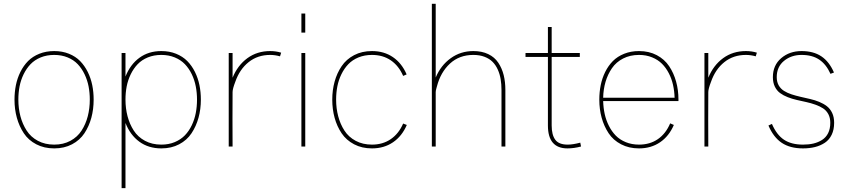

<svg xmlns="http://www.w3.org/2000/svg" viewBox="-20 -760 4397 996"><path d="M465.8 -243.2Q465.8 -193.4 453.9 -149.2Q441.9 -105 418 -68.8Q394 -32.7 353.8 -11.5Q313.5 9.8 261.2 9.8Q209 9.8 168.2 -11.5Q127.4 -32.7 103.5 -68.8Q79.6 -105 67.4 -149.2Q55.2 -193.4 55.2 -243.2Q55.2 -282.2 62.5 -318.4Q69.8 -354.5 85.9 -387Q102.1 -419.4 125.7 -443.4Q149.4 -467.3 184.3 -481.2Q219.2 -495.1 261.2 -495.1Q303.2 -495.1 337.6 -481.2Q372.1 -467.3 395.5 -443.4Q418.9 -419.4 435.1 -387Q451.2 -354.5 458.5 -318.4Q465.8 -282.2 465.8 -243.2ZM445.8 -243.2Q445.8 -278.8 439.5 -311.8Q433.1 -344.7 418.7 -374.8Q404.3 -404.8 383.3 -427Q362.3 -449.2 330.8 -462.2Q299.3 -475.1 261.2 -475.1Q222.7 -475.1 191.2 -462.2Q159.7 -449.2 138.4 -427Q117.2 -404.8 102.5 -374.8Q87.9 -344.7 81.5 -311.8Q75.2 -278.8 75.2 -243.2Q75.2 -197.8 85.9 -157Q96.7 -116.2 118.2 -82.8Q139.6 -49.3 176.5 -29.5Q213.4 -9.8 261.2 -9.8Q308.6 -9.8 345.2 -29.5Q381.8 -49.3 403.3 -82.8Q424.8 -116.2 435.3 -157Q445.8 -197.8 445.8 -243.2Z M630.9 -484.9V-362.8Q655.8 -425.8 703.4 -460.4Q751 -495.1 816.9 -495.1Q858.9 -495.1 893.3 -481.2Q927.7 -467.3 951.4 -443.4Q975.1 -419.4 991.2 -387Q1007.3 -354.5 1014.6 -318.4Q1022 -282.2 1022 -243.2Q1022 -193.4 1009.8 -149.2Q997.6 -105 973.6 -68.8Q949.7 -32.7 909.4 -11.5Q869.1 9.8 816.9 9.8Q750.5 9.8 702.9 -24.9Q655.3 -59.6 630.9 -122.1V215.8H610.8V-243.2V-484.9ZM1002 -243.2Q1002 -278.8 995.6 -311.8Q989.3 -344.7 974.9 -374.8Q960.4 -404.8 939.2 -427Q918 -449.2 886.5 -462.2Q855 -475.1 816.9 -475.1Q778.3 -475.1 746.8 -462.2Q715.3 -449.2 694.1 -427Q672.9 -404.8 658.2 -374.8Q643.6 -344.7 637.2 -311.8Q630.9 -278.8 630.9 -243.2Q630.9 -197.8 641.6 -157Q652.3 -116.2 673.8 -82.8Q695.3 -49.3 732.2 -29.5Q769 -9.8 816.9 -9.8Q855.5 -9.8 886.7 -22.9Q918 -36.1 939.2 -58.1Q960.4 -80.1 974.9 -110.4Q989.3 -140.6 995.6 -173.8Q1002 -207 1002 -243.2Z M1186.5 -484.9V-356.9Q1212.9 -421.4 1263.4 -458.3Q1314 -495.1 1381.8 -495.1Q1411.6 -495.1 1438.5 -486.8L1432.6 -467.8Q1406.7 -475.1 1381.8 -475.1Q1316.4 -475.1 1269.8 -437.7Q1223.1 -400.4 1200.7 -335.9Q1186.5 -299.3 1186.5 -282.2Q1186 -282.2 1186 -141.1L1186.5 0H1166.5V-484.9Z M1563.5 -689.9V-590.8H1543.5V-689.9ZM1563.5 -484.9V0H1543.5V-484.9Z M2071.3 -119.1 2090.3 -111.8Q2065.4 -53.7 2018.8 -22Q1972.2 9.8 1909.7 9.8Q1857.4 9.8 1816.9 -11.5Q1776.4 -32.7 1752.2 -68.6Q1728 -104.5 1715.8 -148.9Q1703.6 -193.4 1703.6 -243.2Q1703.6 -292.5 1715.8 -336.7Q1728 -380.9 1752.2 -416.7Q1776.4 -452.6 1816.9 -473.9Q1857.4 -495.1 1909.7 -495.1Q1972.2 -495.1 2018.3 -463.6Q2064.5 -432.1 2089.4 -374L2071.3 -366.2Q2048.8 -418.5 2007.6 -446.8Q1966.3 -475.1 1909.7 -475.1Q1871.1 -475.1 1839.6 -462.2Q1808.1 -449.2 1786.9 -427Q1765.6 -404.8 1751 -374.8Q1736.3 -344.7 1730 -311.8Q1723.6 -278.8 1723.6 -243.2Q1723.6 -197.8 1734.4 -157Q1745.1 -116.2 1766.6 -82.8Q1788.1 -49.3 1825 -29.5Q1861.8 -9.8 1909.7 -9.8Q1965.8 -9.8 2007.3 -38.3Q2048.8 -66.9 2071.3 -119.1Z M2601.6 -293V0H2581.5V-293Q2581.5 -323.2 2577.1 -349.4Q2572.8 -375.5 2562.3 -398.9Q2551.8 -422.4 2535.4 -439Q2519 -455.6 2493.7 -465.3Q2468.3 -475.1 2435.5 -475.1Q2362.8 -475.1 2314.2 -430.2Q2265.6 -385.3 2246.6 -312Q2246.1 -309.6 2244.1 -303Q2242.2 -296.4 2241.2 -291.3Q2240.2 -286.1 2240.2 -282.2V0H2220.2V-740.2H2240.2V-357.9Q2266.6 -420.9 2318.1 -458Q2369.6 -495.1 2435.5 -495.1Q2480 -495.1 2512.9 -479.2Q2545.9 -463.4 2564.9 -434.6Q2584 -405.8 2592.8 -370.6Q2601.6 -335.4 2601.6 -293Z M2990.2 -20 2994.1 0Q2957.5 9.8 2923.8 9.8Q2822.3 9.8 2822.3 -108.9V-464.8H2706.1V-484.9H2822.3V-620.1H2841.8V-484.9H2987.8V-464.8H2841.8V-108.9Q2841.8 -60.5 2860.4 -35.2Q2878.9 -9.8 2924.8 -9.8Q2951.7 -9.8 2990.2 -20Z M3499.5 -243.2V-235.8H3108.9Q3109.9 -200.7 3116.9 -168.5Q3124 -136.2 3138.7 -107.2Q3153.3 -78.1 3174.3 -56.6Q3195.3 -35.2 3226.3 -22.5Q3257.3 -9.8 3294.9 -9.8Q3351.6 -9.8 3392.8 -38.3Q3434.1 -66.9 3456.5 -120.1L3475.6 -111.8Q3450.7 -53.7 3404.1 -22Q3357.4 9.8 3294.9 9.8Q3242.7 9.8 3201.9 -11.5Q3161.1 -32.7 3137.2 -68.8Q3113.3 -105 3101.1 -149.2Q3088.9 -193.4 3088.9 -243.2Q3088.9 -282.2 3096.2 -318.4Q3103.5 -354.5 3119.6 -387Q3135.7 -419.4 3159.4 -443.4Q3183.1 -467.3 3218 -481.2Q3252.9 -495.1 3294.9 -495.1Q3346.7 -495.1 3387 -473.9Q3427.2 -452.6 3451.2 -416.7Q3475.1 -380.9 3487.3 -336.7Q3499.5 -292.5 3499.5 -243.2ZM3108.9 -252.9H3479.5Q3478.5 -287.6 3471.4 -319.3Q3464.4 -351.1 3449.7 -379.6Q3435.1 -408.2 3414.1 -429.2Q3393.1 -450.2 3362.5 -462.6Q3332 -475.1 3294.9 -475.1Q3248.5 -475.1 3212.4 -456.5Q3176.3 -438 3154.5 -406.2Q3132.8 -374.5 3121.3 -335.7Q3109.9 -296.9 3108.9 -252.9Z M3654.3 -484.9V-356.9Q3680.7 -421.4 3731.2 -458.3Q3781.7 -495.1 3849.6 -495.1Q3879.4 -495.1 3906.2 -486.8L3900.4 -467.8Q3874.5 -475.1 3849.6 -475.1Q3784.2 -475.1 3737.5 -437.7Q3690.9 -400.4 3668.5 -335.9Q3654.3 -299.3 3654.3 -282.2Q3653.8 -282.2 3653.8 -141.1L3654.3 0H3634.3V-484.9Z M4306.2 -383.8 4288.1 -377Q4265.6 -426.8 4229.5 -450.9Q4193.4 -475.1 4138.2 -475.1Q4084.5 -475.1 4046.9 -444.1Q4009.3 -413.1 4009.3 -359.9Q4009.3 -335 4019.5 -317.1Q4029.8 -299.3 4046.9 -288.6Q4064 -277.8 4086.4 -270.5Q4108.9 -263.2 4133.5 -257.6Q4158.2 -252 4182.9 -246.3Q4207.5 -240.7 4230 -231.4Q4252.4 -222.2 4269.5 -209Q4286.6 -195.8 4296.9 -174.1Q4307.1 -152.3 4307.1 -123Q4307.1 -87.4 4294.4 -61Q4281.7 -34.7 4259 -19.5Q4236.3 -4.4 4208 2.7Q4179.7 9.8 4145.5 9.8Q4078.6 9.8 4035.4 -19Q3992.2 -47.9 3966.3 -108.9L3984.4 -117.2Q4008.8 -60.5 4046.9 -35.2Q4085 -9.8 4145.5 -9.8Q4175.8 -9.8 4200.2 -15.6Q4224.6 -21.5 4244.6 -34.2Q4264.6 -46.9 4275.9 -69.3Q4287.1 -91.8 4287.1 -123Q4287.1 -148.9 4276.9 -168Q4266.6 -187 4249.5 -198Q4232.4 -209 4210 -217Q4187.5 -225.1 4162.8 -230.5Q4138.2 -235.8 4113.5 -241.5Q4088.9 -247.1 4066.4 -255.9Q4043.9 -264.6 4026.9 -277.1Q4009.8 -289.6 3999.5 -310.5Q3989.3 -331.5 3989.3 -359.9Q3989.3 -421.4 4032.5 -458.3Q4075.7 -495.1 4138.2 -495.1Q4199.7 -495.1 4240.7 -467.8Q4281.7 -440.4 4306.2 -383.8Z"/></svg>

Font: Genome Thin
Style: Regular
Weight: 250
Designer: Alfredo Marco Pradil
Version: Version 1.001